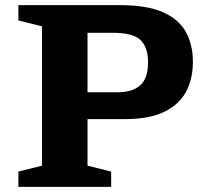

<svg xmlns="http://www.w3.org/2000/svg" viewBox="-20 -727 806 747"><path d="M51.5 -647.5V-707H447.5Q550 -707 612.2 -680.2Q674.5 -653.5 702.5 -603.8Q730.5 -554 730.5 -486Q730.5 -420.5 704 -370.5Q677.5 -320.5 619 -292Q560.5 -263.5 465 -263.5H320.5V-82.5L412.5 -59.5V0H51.5V-59.5L143.5 -82.5V-624.5ZM556 -484.5Q556 -542.5 527 -571Q498 -599.5 417 -599.5H320.5V-368H437.5Q495.5 -368 525.8 -395.2Q556 -422.5 556 -484.5Z"/></svg>

Font: Newsreader 6pt SemiBold
Style: Regular
Weight: 600
Designer: Hugues Gentile
Foundry: Production Type
Version: Version 1.003; ttfautohint (v1.8.3)